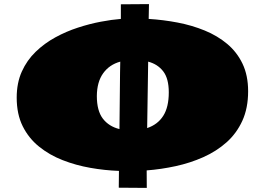

<svg xmlns="http://www.w3.org/2000/svg" viewBox="-20 -813 1292 937"><path d="M696.3 104 559.6 103 560.5 21Q491.2 18.6 420.7 6.1Q350.1 -6.3 285.6 -31.5Q221.2 -56.6 170.7 -97.4Q120.1 -138.2 90.8 -197Q61.5 -255.9 61.5 -336.4Q61.5 -408.2 86.4 -463.6Q111.3 -519 154.1 -560.3Q196.8 -601.6 250 -630.6Q303.2 -659.7 360.4 -678.2Q417.5 -696.8 471.7 -707Q525.9 -717.3 569.8 -720.7Q569.8 -755.4 569.8 -792L707 -793L705.6 -720.7Q776.9 -716.3 846.9 -702.9Q917 -689.5 979 -664.1Q1041 -638.7 1088.6 -598.9Q1136.2 -559.1 1163.6 -502Q1190.9 -444.8 1190.9 -367.7Q1190.9 -285.2 1162.6 -223.4Q1134.3 -161.6 1085 -117.9Q1035.6 -74.2 971.9 -45.9Q908.2 -17.6 837.4 -2.2Q766.6 13.2 695.8 18.6ZM803.7 -362.3Q803.7 -429.7 776.6 -464.8Q749.5 -500 703.1 -512.2L698.2 -188Q749.5 -205.1 776.6 -247.6Q803.7 -290 803.7 -362.3ZM452.6 -344.2Q452.6 -272.5 481.9 -234.1Q511.2 -195.8 563 -183.1L565.9 -460.4Q566.4 -486.3 566.9 -512.2Q513.7 -497.6 483.4 -455.3Q453.1 -413.1 452.6 -344.2Z"/></svg>

Font: Seymour One
Style: Regular
Weight: 400
Designer: Vernon Adams
Foundry: Vernon Adams
Version: Version 1.100; ttfautohint (v1.8.4.7-5d5b);gftools[0.9.33]